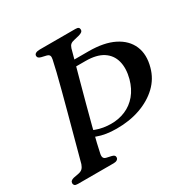

<svg xmlns="http://www.w3.org/2000/svg" viewBox="-158 -846 979 992"><g transform="rotate(-30 331.5 -350.0)"><path d="M207.5 -78.5Q204 -63 208.2 -54.5Q212.5 -46 225.5 -43.5L252.5 -37.5Q262.5 -35 267 -30.8Q271.5 -26.5 271 -19Q271 -10.5 263.2 -5.2Q255.5 0 242.5 0H29Q15 0 10 -5Q5 -10 5 -17.5Q5 -25.5 10.8 -30.8Q16.5 -36 27 -38.5L56.5 -44Q72.5 -47 81.2 -55.2Q90 -63.5 95.5 -79.5Q101.5 -102 112.8 -143.5Q124 -185 138.2 -237.8Q152.5 -290.5 167.8 -347.5Q183 -404.5 197.2 -458.2Q211.5 -512 222 -555.2Q232.5 -598.5 237.5 -623Q240.5 -637 237 -644.5Q233.5 -652 220 -655.5L192 -662Q181.5 -665 177 -669.2Q172.5 -673.5 172.5 -681Q172.5 -690 181.2 -695Q190 -700 206 -700H417.5Q431 -700 436 -695.8Q441 -691.5 441 -683.5Q441 -675 434.8 -670Q428.5 -665 416.5 -661.5L385.5 -654Q370.5 -651 362.8 -644.5Q355 -638 350.5 -624Q343.5 -598 331 -552.5Q318.5 -507 303.2 -451Q288 -395 272.2 -336.5Q256.5 -278 242.8 -225.2Q229 -172.5 219.8 -133.8Q210.5 -95 207.5 -78.5ZM654 -333.5Q638.5 -275 594.5 -233.2Q550.5 -191.5 486.5 -169Q422.5 -146.5 345.5 -147Q313.5 -147 285 -151.5Q256.5 -156 232.2 -165.2Q208 -174.5 188 -189L205.5 -220Q222.5 -207 244 -198.8Q265.5 -190.5 288.5 -186.8Q311.5 -183 332.5 -183Q379 -182.5 419 -199.5Q459 -216.5 487.8 -250.8Q516.5 -285 530.5 -336Q545.5 -393.5 533.8 -437.5Q522 -481.5 484 -506Q446 -530.5 380.5 -530.5H283.5L295 -566H419Q511 -566 569.8 -536.5Q628.5 -507 650.8 -454.5Q673 -402 654 -333.5Z"/></g></svg>

Font: Fraunces
Style: Italic
Weight: 400
Italic angle: -16°
Version: Version 1.000;[b76b70a41]